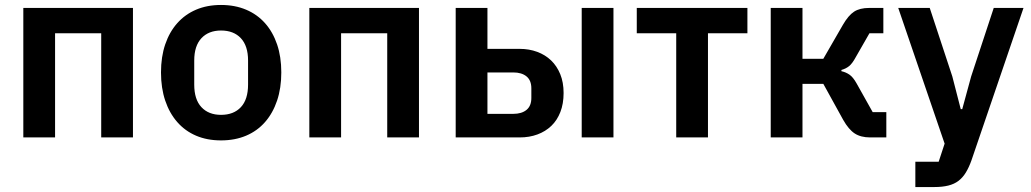

<svg xmlns="http://www.w3.org/2000/svg" viewBox="-20 -554 4156 774"><path d="M74 -522H516V0H388V-420H202V0H74Z M871 12Q815 12 770.5 -7Q726 -26 694.5 -62Q663 -98 646 -148.5Q629 -199 629 -262Q629 -325 646 -375Q663 -425 694.5 -460.5Q726 -496 770.5 -515Q815 -534 871 -534Q927 -534 972 -515Q1017 -496 1048.5 -460.5Q1080 -425 1097 -375Q1114 -325 1114 -262Q1114 -199 1097 -148.5Q1080 -98 1048.5 -62Q1017 -26 972 -7Q927 12 871 12ZM871 -91Q922 -91 951 -122Q980 -153 980 -213V-310Q980 -369 951 -400Q922 -431 871 -431Q821 -431 792 -400Q763 -369 763 -310V-213Q763 -153 792 -122Q821 -91 871 -91Z M1227 -522H1669V0H1541V-420H1355V0H1227Z M1817 -522H1945V-357H2075Q2113 -357 2145.5 -345Q2178 -333 2201.5 -310.5Q2225 -288 2238.5 -255Q2252 -222 2252 -179Q2252 -136 2239 -102.5Q2226 -69 2202.5 -46.5Q2179 -24 2146.5 -12Q2114 0 2075 0H1817ZM2049 -95Q2083 -95 2102.5 -111Q2122 -127 2122 -159V-198Q2122 -230 2102.5 -246Q2083 -262 2049 -262H1945V-95ZM2325 -522H2453V0H2325Z M2706 -420H2547V-522H2993V-420H2834V0H2706Z M3087 -522H3215V-317H3299L3378 -454Q3400 -492 3423 -507Q3446 -522 3484 -522H3541V-420H3485L3430 -324Q3416 -298 3403 -287.5Q3390 -277 3372 -272V-267Q3390 -263 3404.5 -253Q3419 -243 3433 -218L3498 -102H3553V0H3488Q3450 0 3425.5 -16Q3401 -32 3379 -71L3299 -216H3215V0H3087Z M3986 -522H4106L3896 93Q3886 121 3873.5 141.5Q3861 162 3844 175Q3827 188 3803 194Q3779 200 3747 200H3670V98H3764L3788 25L3601 -522H3728L3819 -246L3853 -114H3859L3895 -246Z"/></svg>

Font: IBM Plex Sans SmBld
Style: Regular
Weight: 600
Designer: Mike Abbink, Paul van der Laan, Pieter van Rosmalen
Foundry: Bold Monday
Version: Version 3.005